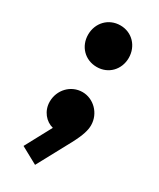

<svg xmlns="http://www.w3.org/2000/svg" viewBox="-166 -525 613 741"><g transform="rotate(30 140.0 -154.5)"><path d="M50 120 125 161 205 13C229 -32 236 -58 236 -79C236 -132 193 -174 144 -174C92 -174 52 -131 52 -79C52 -37 80 -5 113 3ZM51 -377C51 -325 89 -285 142 -285C194 -285 232 -325 232 -377C232 -429 194 -470 142 -470C89 -470 51 -429 51 -377Z"/></g></svg>

Font: MV Cash
Style: Bold
Weight: 700
Designer: Rodrigo Fuenzalida
Foundry: fragTYPE
Version: Version 1.100;Glyphs 3.1.2 (3151)